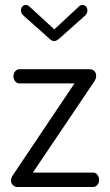

<svg xmlns="http://www.w3.org/2000/svg" viewBox="-20 -751 441 771"><path d="M24 -26Q24 -37 34 -51L279 -416H58Q48 -416 41 -424.5Q34 -433 34 -444Q34 -456 41 -464.5Q48 -473 58 -473H341Q351 -473 358.5 -466Q366 -459 366 -447Q366 -434 358 -423L112 -58H354Q364 -58 371 -49.5Q378 -41 378 -28Q378 -17 371 -8.5Q364 0 354 0H51Q39 0 31.5 -8Q24 -16 24 -26ZM64 -709Q64 -718 69.5 -724.5Q75 -731 83 -731Q92 -731 98 -725L198 -633L297 -725Q303 -731 312 -731Q320 -731 325.5 -724.5Q331 -718 331 -709Q331 -696 319 -686L218 -596Q206 -586 198 -586Q188 -586 178 -596L77 -686Q64 -696 64 -709Z"/></svg>

Font: Terminal Dosis
Style: Regular
Weight: 400
Designer: Edgar Tolentino, Pablo Impallari, Igino Marini
Foundry: Edgar Tolentino, Pablo Impallari, Igino Marini
Version: Version 1.007